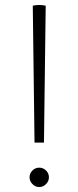

<svg xmlns="http://www.w3.org/2000/svg" viewBox="-20 -741 315 773"><path d="M112 -718 119 -167H157L164 -718Q151 -721 137.5 -721Q124 -721 112 -718ZM138 12Q122 12 110.5 0Q99 -12 99 -27Q99 -43 110.5 -54.5Q122 -66 138 -66Q154 -66 165.5 -54.5Q177 -43 177 -27Q177 -12 165.5 0Q154 12 138 12Z"/></svg>

Font: Arima ExtraLight
Style: Regular
Weight: 250
Designer: Joana Correia and Natanael Gama
Foundry: NDISCOVER
Version: Version 1.101;gftools[0.9.23]